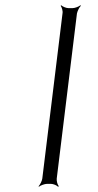

<svg xmlns="http://www.w3.org/2000/svg" viewBox="-20 -690 375 731"><path d="M196 -10 273 -639C275 -648 282 -663 288 -668L286 -670C281 -665 265 -659 256 -659H241C232 -659 218 -665 213 -670L211 -668C215 -663 220 -648 218 -639L141 -10C140 -1 132 14 127 19L128 21C134 16 150 10 159 10H174C183 10 197 16 201 21L204 19C199 14 195 -1 196 -10Z"/></svg>

Font: Gamestation Storm Oblique 
Style: Italic
Weight: 400
Designer: Jonas Hecksher
Foundry: Jonas Hecksher, Playtypeª, e-types AS
Version: Version 1.003